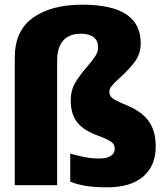

<svg xmlns="http://www.w3.org/2000/svg" viewBox="-20 -766 701 820"><path d="M280 10V-110Q287 -108 310.5 -102Q334 -96 356.5 -92.5Q379 -89 402 -89Q436 -89 453 -100Q470 -111 470 -131Q470 -147 459.5 -156.5Q449 -166 421 -178L387 -191Q330 -214 306 -248.5Q282 -283 282 -338Q282 -379 300 -410.5Q318 -442 352 -481Q376 -509 387.5 -527Q399 -545 399 -564Q399 -592 380 -607Q361 -622 325 -622Q276 -622 250 -593Q224 -564 224 -505V25H43V-519Q43 -635 121 -690.5Q199 -746 332 -746Q581 -746 581 -582Q581 -538 558 -505.5Q535 -473 493 -435Q469 -413 458 -400Q447 -387 447 -375Q447 -359 456.5 -350Q466 -341 492 -329L527 -314Q589 -287 617 -246Q645 -205 645 -140Q645 -58 591.5 -12Q538 34 439 34Q386 34 350 28.5Q314 23 280 10Z"/></svg>

Font: BM Euljiro oraeorae
Style: Regular
Weight: 400
Designer: Bongjin Kim; Bomjun Kim; Myungsoo Han; Hyesun Chae; Mikyoung Jeong; Wujin Sim; Minjae Kang; Suwha Jang;
Foundry: Sandoll Inc.
Version: Version 1.000;hotconv 1.0.109;makeexe 2.5.65596